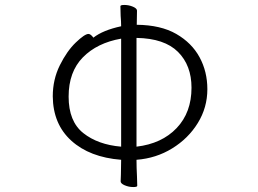

<svg xmlns="http://www.w3.org/2000/svg" viewBox="-20 -740 1040 775"><path d="M193 -351Q193 -419 221.5 -476.5Q250 -534 286 -568.5Q322 -603 337 -603Q346 -603 357 -588Q376 -603 404 -614.5Q432 -626 469 -634Q469 -652 467 -676L466 -715Q466 -720 482 -720Q500 -720 516.5 -713Q533 -706 533 -697L532 -640Q629 -639 691.5 -603Q754 -567 785.5 -509Q817 -451 817 -380Q817 -306 778.5 -243.5Q740 -181 675 -141Q610 -101 531 -95Q531 -64 533 -26L534 10Q534 15 518 15Q500 15 483.5 8Q467 1 467 -8Q467 -23 468 -35L469 -95Q342 -105 268 -172Q194 -239 193 -351ZM469 -148V-584Q372 -567 314.5 -508.5Q257 -450 257 -350Q257 -250 316 -203Q375 -156 469 -148ZM753 -386Q753 -476 698.5 -530.5Q644 -585 531 -587V-148Q633 -160 693 -223Q753 -286 753 -386Z"/></svg>

Font: JyunsaiKaai Light
Style: Regular
Weight: 300
Designer: Fontworks Inc.
Version: Version 0.030;April 7, 2024;FontCreator 14.0.0.2901 64-bit